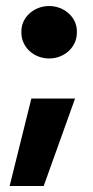

<svg xmlns="http://www.w3.org/2000/svg" viewBox="-20 -483 310 637"><path d="M143 -289C194 -289 235 -327 235 -374V-380C235 -425 194 -463 143 -463C92 -463 51 -425 51 -380V-374C51 -327 92 -289 143 -289ZM12 134H125L229 -156H84Z"/></svg>

Font: Fixel Text Bold
Style: Bold
Weight: 700
Width: 4
Designer: AlfaBravo + MacPaw
Foundry: Kyrylo Tkachov, Marchela Mozhyna, Serhii Makarenko, Maria Weinstein, Zakhar Kryvoshyya
Version: Version 1.211